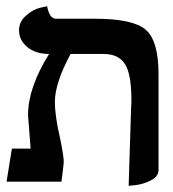

<svg xmlns="http://www.w3.org/2000/svg" viewBox="-20 -582 555 615"><path d="M392.1 13.2 399.9 -235.8Q400.9 -244.6 400.9 -262.2Q400.9 -344.2 380.4 -376.7Q359.9 -409.2 311 -409.2H206.1Q156.2 -316.4 155.8 -256.8Q155.8 -209 172.9 -137.2Q185.1 -77.1 184.1 -61Q183.1 -51.3 180.7 -30Q178.2 -8.8 176.8 0H1L18.1 -106H78.1Q77.1 -112.8 75.2 -143.1Q74.2 -155.3 73 -172.1Q71.8 -189 70.8 -200Q69.8 -210.9 69.8 -213.9Q69.8 -300.8 137.2 -409.2Q94.2 -409.2 67.6 -431.2Q41 -453.1 41 -484.9Q41 -512.7 63.5 -532.2Q85.9 -551.8 108.4 -557.1L130.9 -562Q138.7 -522 159.2 -522H284.2Q406.2 -522 447 -486.6Q487.8 -451.2 487.8 -344.2V-37.1Q487.8 -17.1 463.9 -4.6Q439.9 7.8 416 10.7Z"/></svg>

Font: Linux Libertine
Style: Bold
Weight: 700
Designer: Philipp H. Poll
Foundry: Philipp H. Poll
Version: Version 5.0.3